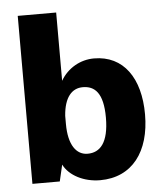

<svg xmlns="http://www.w3.org/2000/svg" viewBox="-53 -790 715 846"><g transform="rotate(-5 304.0 -366.5)"><path d="M356 10C498 10 578 -97 578 -262C578 -422 506 -527 375 -527C315 -527 258 -495 227 -441V-743H57V0H178L195 -73C220 -23 285 10 356 10ZM311 -111C262 -111 227 -156 227 -250V-286C233 -368 267 -405 315 -405C367 -405 405 -373 405 -263C405 -151 366 -111 311 -111Z"/></g></svg>

Font: United Sans ExtraBold
Style: Regular
Weight: 800
Designer: Pablo Impallari, Rodrigo Fuenzalida (Modified by Dan O. Williams)
Version: Version 1.000;PS 001.000;hotconv 1.0.88;makeotf.lib2.5.64775